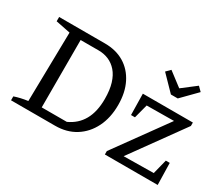

<svg xmlns="http://www.w3.org/2000/svg" viewBox="-126 -1021 1506 1313"><g transform="rotate(30 627.5 -364.5)"><path d="M416 -658Q505 -658 569.5 -619Q634 -580 670 -508Q706 -436 706 -338Q706 -237 668 -161Q630 -85 562 -42.5Q494 0 403 0H55V-31Q78 -39 104 -45Q130 -51 160 -55L170 -601L55 -624V-658ZM459 -63Q532 -96 569 -162Q606 -228 606 -328Q606 -399 590.5 -449.5Q575 -500 547 -532Q519 -564 482.5 -579.5Q446 -595 403 -595H221L261 -634V-23L221 -63ZM796 0V-27L1091 -435L876 -433L847 -323H816L813 -490H1208V-463L913 -54L1149 -57L1178 -172H1209L1213 0ZM982 -581 869 -697 901 -729 1010 -646 1118 -729 1150 -697 1036 -581Z"/></g></svg>

Font: Piazzolla Thin Medium
Style: Regular
Weight: 500
Version: Version 2.005